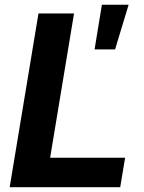

<svg xmlns="http://www.w3.org/2000/svg" viewBox="-20 -784 605 804"><path d="M20.5 0 141.1 -727.5H290L189.9 -123.5H503.9L483.4 0ZM376 -577.1 406.7 -764.2H518.6L461.9 -577.1Z"/></svg>

Font: Inter
Style: Bold Italic
Weight: 700
Italic angle: -9.39999°
Designer: Rasmus Andersson
Foundry: rsms
Version: Version 4.001;git-9221beed3